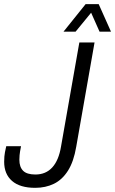

<svg xmlns="http://www.w3.org/2000/svg" viewBox="-28 -890 553 922"><path d="M141 12Q68 12 30 -21Q-8 -54 -8 -113Q-8 -123 -7 -138.5Q-6 -154 2 -188H73Q67 -158 66 -144.5Q65 -131 65 -123Q65 -88 83 -70Q101 -52 142 -52Q192 -52 223 -86Q254 -120 265 -186L353 -686H426L338 -185Q326 -114 298.5 -70.5Q271 -27 231 -7.5Q191 12 141 12ZM277 -738 383 -870H446L505 -738H450L398 -855H431L335 -738Z"/></svg>

Font: Archivo Condensed Light
Style: Italic
Weight: 300
Width: 3
Italic angle: -10°
Designer: Hector Gatti
Foundry: Omnibus-Type
Version: Version 2.001